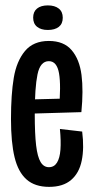

<svg xmlns="http://www.w3.org/2000/svg" viewBox="-20 -692 351 722"><path d="M21.3 -244.3Q21.3 -337 31.8 -399.5Q42.3 -462 73.8 -500Q105.3 -538 163.7 -538Q220 -538 249.5 -503.3Q279 -468.7 286.5 -410.2Q294 -351.7 286 -270.3L81.3 -264.3V-317.7L221.3 -321.3L201.3 -276Q210 -370.3 202 -416.2Q194 -462 163.7 -462Q131.3 -462 121 -412.2Q110.7 -362.3 110.7 -263.3Q110.7 -188.7 115.8 -145.3Q121 -102 132.7 -82.7Q144.3 -63.3 164 -63.3Q183.7 -63.3 194.3 -80.5Q205 -97.7 207.3 -129.3Q209.7 -161 205.3 -207L289 -197.3Q297 -134.7 287.3 -87.8Q277.7 -41 247.3 -15.2Q217 10.7 164.7 10.7Q111.3 10.7 79.8 -17.2Q48.3 -45 34.8 -100.7Q21.3 -156.3 21.3 -244.3ZM104.7 -625.6Q104.7 -648 119.2 -659.8Q133.8 -671.7 159.9 -671.7Q186 -671.7 201 -659.8Q216 -648 216 -625.3Q216 -602.7 201.2 -591Q186.3 -579.3 159.7 -579.3Q134.3 -579.3 119.5 -591.2Q104.7 -603.1 104.7 -625.6Z"/></svg>

Font: Bricolage Grotesque 96pt Condensed ExBd
Style: Regular
Weight: 800
Width: 3
Designer: Mathieu Triay
Foundry: Atelier Triay
Version: Version 1.001;Glyphs 3.2 (3207)